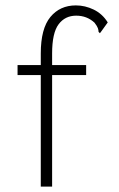

<svg xmlns="http://www.w3.org/2000/svg" viewBox="-20 -691 440 711"><path d="M131 -413H45V-450H131V-493Q131 -585 166.5 -628Q202 -671 261 -671Q295 -671 327 -655.5Q359 -640 379 -608L356 -576L350 -568L345 -573Q345 -579 342.5 -586.5Q340 -594 330 -607Q302 -633 262 -633Q221 -633 197 -601Q173 -569 173 -493V-450H299V-413H173V0H131Z"/></svg>

Font: Inconsolata Condensed Light
Style: Regular
Weight: 300
Width: 3
Monospace: yes
Designer: Raph Levien, Cyreal, Brenton Simpson
Foundry: Raph Levien, Cyreal, Google
Version: Version 3.001; ttfautohint (v1.8.2.53-6de2)